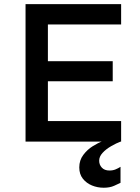

<svg xmlns="http://www.w3.org/2000/svg" viewBox="-20 -674 665 914"><path d="M101.6 0V-654.3H556.6V-557.6H208V-97.7H556.6V0ZM167 -287.1V-382.8H516.6V-287.1ZM473.6 219.7Q444.3 219.7 418 209Q391.6 198.2 374.5 176.8Q357.4 155.3 357.4 123Q357.4 88.9 376.5 63.5Q395.5 38.1 421.4 22Q447.3 5.9 466.8 -1H556.6Q533.2 7.8 508.8 22Q484.4 36.1 468.3 53.7Q452.1 71.3 452.1 90.8Q452.1 110.4 464.8 124Q477.5 137.7 501 137.7Q517.6 137.7 530.3 132.3Q543 127 553.7 120.1V196.3Q543.9 201.2 523.4 210.4Q502.9 219.7 473.6 219.7Z"/></svg>

Font: Sen Medium
Style: Regular
Weight: 500
Designer: Kosal Sen, Philatype
Foundry: Philatype
Version: Version 2.000;gftools[0.9.31]